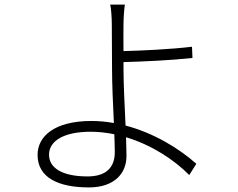

<svg xmlns="http://www.w3.org/2000/svg" viewBox="-20 -789 1040 838"><path d="M481 -125C481 -55 440 -19 362 -19C253 -19 194 -55 194 -114C194 -174 259 -214 375 -214C410 -214 445 -210 479 -203C480 -172 481 -145 481 -125ZM519 -518C600 -520 730 -526 820 -536L818 -585C727 -574 599 -568 519 -566C519 -612 518 -654 519 -682C519 -707 522 -752 525 -769H461C465 -754 468 -710 468 -682C468 -640 469 -546 469 -490C469 -427 473 -333 477 -252C445 -258 412 -261 379 -261C216 -261 144 -193 144 -113C144 -13 236 29 368 29C479 29 532 -32 532 -108C532 -130 531 -158 530 -190C640 -157 739 -93 806 -25L837 -74C764 -139 654 -208 528 -241C524 -327 519 -424 519 -490Z"/></svg>

Font: Noto Sans T Chinese Light
Style: Regular
Weight: 300
Designer: Ryoko NISHIZUKA (kana & ideographs); Paul D. Hunt (Latin, Greek & Cyrillic); Wenlong ZHANG (bopomofo); Sandoll Communica
Foundry: Adobe Systems Incorporated
Version: Version 1.000;PS 1;hotconv 1.0.78;makeotf.lib2.5.61930